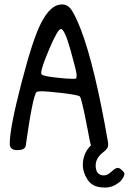

<svg xmlns="http://www.w3.org/2000/svg" viewBox="-20 -679 582 867"><path d="M374 130Q394 163 437 167Q443 168 455 168Q487 168 513 148Q528 139 537 121Q542 111 542 107Q542 100 534 93Q521 79 512 79Q506 79 499 83.5Q492 88 485.5 94Q479 100 472 105Q461 113 448 113Q432 113 422 102Q412 91 412 68Q412 34 449 6Q468 -9 468 -21V-22Q469 -28 468 -35Q408 -382 345 -546Q319 -612 301 -637Q285 -659 259 -659Q208 -659 165 -574Q129 -505 77 -305Q24 -101 24 -30Q24 -1 58 -1Q92 -1 96 -20Q128 -247 145 -263Q149 -267 171 -267Q188 -267 260 -259Q328 -251 340 -244Q348 -239 375 -98Q388 -26 391 -23Q354 13 354 67Q354 98 374 130ZM166 -350Q166 -372 203 -459Q241 -548 255 -548Q272 -548 299 -451Q326 -355 326 -341Q326 -329 324 -325Q322 -323 309 -323Q281 -323 231 -329Q176 -335 168 -343Q166 -345 166 -350Z"/></svg>

Font: Patrick Hand SC
Style: Regular
Weight: 400
Designer: Patrick Wagesreiter
Foundry: Patrick Wagesreiter
Version: Version 2.001; ttfautohint (v1.8.2)